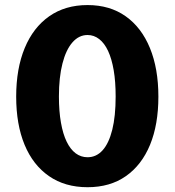

<svg xmlns="http://www.w3.org/2000/svg" viewBox="-20 -741 700 770"><path d="M331.1 9.8Q240.7 9.8 176.5 -34.7Q112.3 -79.1 78.6 -160.4Q44.9 -241.7 44.9 -353.5Q44.9 -465.8 79.1 -548.3Q113.3 -630.9 177.5 -675.8Q241.7 -720.7 331.1 -720.7Q420.4 -720.7 483.9 -675.8Q547.4 -630.9 581.3 -548.3Q615.2 -465.8 615.2 -353.5Q615.2 -241.7 581.8 -160.4Q548.3 -79.1 484.9 -34.7Q421.4 9.8 331.1 9.8ZM331.1 -110.4Q366.2 -110.4 391.4 -138.2Q416.5 -166 430.2 -220.5Q443.8 -274.9 443.8 -354Q443.8 -413.6 436 -459.2Q428.2 -504.9 413.6 -536.4Q398.9 -567.9 377.9 -584.2Q356.9 -600.6 331.1 -600.6Q296.4 -600.6 270.5 -571Q244.6 -541.5 230.5 -486.3Q216.3 -431.2 216.3 -354Q216.3 -294.9 224.4 -249.3Q232.4 -203.6 247.3 -172.9Q262.2 -142.1 283.4 -126.2Q304.7 -110.4 331.1 -110.4Z"/></svg>

Font: Comme
Style: Bold
Weight: 700
Version: Version 1.000;gftools[0.9.27]